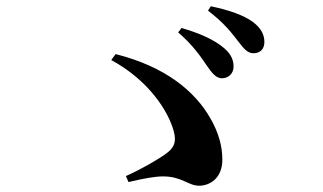

<svg xmlns="http://www.w3.org/2000/svg" viewBox="-20 -743 1040 618"><path d="M693 -491.1C715.5 -490.3 731.8 -506.8 731.8 -528.4C731.8 -548.7 724.9 -567.4 702.6 -587C669.8 -615.6 621.7 -636.2 564.4 -652.9L553.5 -638.7C601.6 -597.6 626.7 -559.6 645.8 -531.6C662.9 -506.8 675.8 -491.8 693 -491.1ZM620.9 -145.2C654.6 -145.2 695.7 -168.7 695.7 -229.1C695.7 -271.1 684.3 -315.2 657.4 -361.7C608.5 -448.2 513.4 -528.5 352.1 -568.9L338.1 -549.7C457.2 -485.4 522.2 -386.2 539.8 -318.6C548.6 -285.2 539.6 -266.8 514.9 -248.7C485.3 -227.4 433.7 -197.9 385.3 -176.4L393.6 -157C443.7 -169 480.1 -175.2 504.8 -175.2C565.3 -175.2 586 -145.2 620.9 -145.2ZM795.9 -571.6C817.4 -571.6 831 -585.2 831 -607.7C831 -631.4 820.5 -652.1 794.2 -672.2C765.1 -693.7 718.1 -710.5 658.6 -722.8L649.5 -708.9C703.7 -666.8 725.1 -637.5 743.9 -613.4C764 -587.4 775.8 -571.6 795.9 -571.6Z"/></svg>

Font: Source Han Serif CN VF
Style: Regular
Weight: 250
Designer: Ryoko NISHIZUKA 西塚涼子 (kana & ideographs); Frank Grießhammer (Latin, Greek & Cyrillic); Wenlong ZHANG 张文龙 (bopomofo); San
Foundry: Adobe
Version: Version 2.002;hotconv 1.1.0;makeotfexe 2.6.0